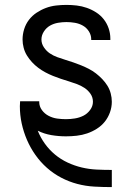

<svg xmlns="http://www.w3.org/2000/svg" viewBox="-20 -548 540 783"><path d="M435 215Q400 215 364.5 213Q329 211 295 202Q261 193 229.5 176.5Q198 160 171.5 136.5Q145 113 124.5 84Q104 55 90 22.5Q76 -10 68.5 -44.5Q61 -79 61 -115Q61 -120 61.5 -125Q62 -130 62 -135H140V-132Q140 -114 151 -99Q162 -84 178.5 -75.5Q195 -67 213 -64.5Q231 -62 249 -62Q267 -62 285.5 -65Q304 -68 320 -76Q336 -84 347.5 -99.5Q359 -115 359 -133Q359 -151 349 -165.5Q339 -180 324.5 -189.5Q310 -199 294 -205Q278 -211 261.5 -216Q245 -221 228.5 -226.5Q212 -232 196 -238.5Q180 -245 165 -253Q150 -261 136 -271.5Q122 -282 110.5 -294.5Q99 -307 90 -321.5Q81 -336 76.5 -353Q72 -370 72 -387Q72 -408 78.5 -429Q85 -450 98 -467Q111 -484 129 -496Q147 -508 167 -515.5Q187 -523 208.5 -525.5Q230 -528 251 -528Q272 -528 293 -525.5Q314 -523 334 -516Q354 -509 372 -497.5Q390 -486 403 -469.5Q416 -453 423 -432.5Q430 -412 430 -391V-385H352V-388Q352 -405 342.5 -420Q333 -435 318 -443.5Q303 -452 285.5 -455Q268 -458 251 -458Q234 -458 216.5 -455Q199 -452 184 -443.5Q169 -435 159 -419.5Q149 -404 149 -387Q149 -370 159 -355Q169 -340 183 -330.5Q197 -321 213.5 -315Q230 -309 246.5 -304Q263 -299 279 -293.5Q295 -288 311 -281.5Q327 -275 342.5 -267Q358 -259 371.5 -248.5Q385 -238 397 -225.5Q409 -213 418 -198.5Q427 -184 431.5 -167Q436 -150 436 -133Q436 -111 428.5 -90Q421 -69 407.5 -52Q394 -35 375 -23Q356 -11 335.5 -4Q315 3 293 5.5Q271 8 249 8Q219 8 189.5 3Q160 -2 134 -15Q145 13 163 38Q181 63 204.5 82.5Q228 102 256 115Q284 128 313.5 135Q343 142 373.5 143.5Q404 145 435 145H436V215Z"/></svg>

Font: Iosevka MaddieWtf
Style: Regular
Weight: 400
Monospace: yes
Designer: Belleve Invis
Foundry: Belleve Invis
Version: Version 31.3.0; ttfautohint (v1.8.3)